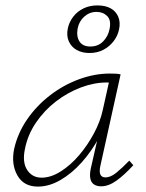

<svg xmlns="http://www.w3.org/2000/svg" viewBox="-20 -685 540 710"><path d="M120 5Q68 5 44.5 -36Q21 -77 32 -133Q45 -192 80 -243Q115 -294 165 -332.5Q215 -371 272.5 -392Q330 -413 386 -413Q398 -413 408 -412.5Q418 -412 426 -410L351 -71Q342 -29 370 -29Q389 -29 410.5 -46.5Q432 -64 458 -91L473 -74Q439 -37 410 -16.5Q381 4 354 4Q338 4 327.5 -3Q317 -10 314 -25Q311 -40 316 -63L357 -243L384 -277Q373 -226 346 -176Q319 -126 282.5 -85Q246 -44 204 -19.5Q162 5 120 5ZM134 -28Q168 -28 204.5 -51Q241 -74 272.5 -111Q304 -148 327.5 -192Q351 -236 360 -278L386 -395L406 -378Q401 -379 392 -379.5Q383 -380 375 -380Q328 -380 279 -361.5Q230 -343 187 -310Q144 -277 113 -231.5Q82 -186 72 -133Q62 -85 80.5 -56.5Q99 -28 134 -28ZM311 -489Q284 -489 264 -500Q244 -511 234.5 -532Q225 -553 231 -581Q236 -604 251 -623.5Q266 -643 289 -654Q312 -665 340 -665Q370 -665 389.5 -654Q409 -643 417.5 -622.5Q426 -602 420 -575Q415 -552 400 -532.5Q385 -513 362.5 -501Q340 -489 311 -489ZM314 -513Q343 -513 361.5 -532Q380 -551 385 -577Q392 -610 376.5 -625.5Q361 -641 337 -641Q311 -641 291.5 -623.5Q272 -606 267 -579Q262 -550 274 -531.5Q286 -513 314 -513Z"/></svg>

Font: Ysabeau ExtraLight
Style: Italic
Weight: 250
Italic angle: -12°
Version: Version 2.000;gftools[0.9.27.dev2+g8671c4b]